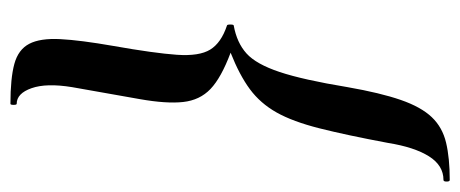

<svg xmlns="http://www.w3.org/2000/svg" viewBox="-277 -488 882 368"><g transform="rotate(90 164.0 -304.0)"><path d="M179 117Q130 117 102.5 109.5Q75 102 64 81Q53 60 55 21.5Q57 -17 68 -80Q82 -159 85 -202Q88 -245 75 -266Q62 -287 29 -298Q27 -298 27 -304.5Q27 -311 29 -311Q62 -317 82.5 -335.5Q103 -354 118 -399Q133 -444 147 -529Q158 -592 171.5 -631Q185 -670 204.5 -690.5Q224 -711 253.5 -718Q283 -725 325 -725Q328 -725 328 -719Q328 -713 325 -713Q297 -713 279.5 -685Q262 -657 254 -607Q239 -527 226 -475.5Q213 -424 195.5 -393Q178 -362 151 -342Q124 -322 81 -305Q129 -287 150.5 -266.5Q172 -246 175.5 -214Q179 -182 170 -131Q161 -80 147 -1Q139 48 149 76.5Q159 105 179 105Q181 105 181 111Q181 117 179 117Z"/></g></svg>

Font: Cormorant Garamond Light
Style: Bold Italic
Weight: 700
Italic angle: -10°
Version: Version 4.001